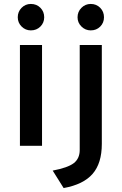

<svg xmlns="http://www.w3.org/2000/svg" viewBox="-20 -739 616 973"><path d="M81 0V-511H193V0ZM136.5 -585Q109 -585 89.5 -604.5Q70 -624 70 -651.5Q70 -679.5 89.2 -699.2Q108.5 -719 136.5 -719Q165.5 -719 184.8 -699.5Q204 -680 204 -651.5Q204 -623.5 184.5 -604.2Q165 -585 136.5 -585ZM302.5 214 247 125.5Q323.5 111 353.8 87.8Q384 64.5 384 21V-511H496V-10Q496 88.5 449.2 142.2Q402.5 196 302.5 214ZM440 -585Q412.5 -585 392.8 -604.5Q373 -624 373 -651.5Q373 -679.5 392.5 -699.2Q412 -719 440 -719Q468.5 -719 487.8 -699.5Q507 -680 507 -651.5Q507 -623.5 487.8 -604.2Q468.5 -585 440 -585Z"/></svg>

Font: Overpass SemiBold
Style: Regular
Weight: 600
Designer: Delve Withrington, Dave Bailey, Thomas Jockin
Foundry: Delve Fonts LLC
Version: Version 4.000